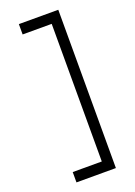

<svg xmlns="http://www.w3.org/2000/svg" viewBox="-180 -834 785 1117"><g transform="rotate(-20 212.0 -275.0)"><path d="M334 -765V215H90V151H270V-701H90V-765Z"/></g></svg>

Font: Matigon Symbol
Style: Regular
Weight: 400
Designer: Paul D. Hunt
Foundry: Adobe Systems Incorporated
Version: Version 2.021;PS 2.000;hotconv 1.0.86;makeotf.lib2.5.63406